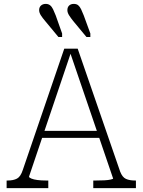

<svg xmlns="http://www.w3.org/2000/svg" viewBox="-20 -966 732 986"><path d="M188 -294H496L505 -258H181ZM336 -708 347 -704 129 -59Q129 -54 141 -49Q153 -44 172.5 -41.5Q192 -39 216 -39H228V0H14V-39H19Q49 -39 67.5 -49Q86 -59 97 -93L310 -716H379L597 -85Q608 -56 626.5 -47.5Q645 -39 673 -39H678V0H459V-39H473Q496 -39 516 -40Q536 -41 548.5 -44Q561 -47 561 -49ZM410 -887Q403 -905 396.5 -918.5Q390 -932 381.5 -939Q373 -946 359 -946Q344 -946 335 -937.5Q326 -929 326 -914Q326 -901 335 -887Q344 -873 356 -858L424 -776H444V-794ZM266 -887Q259 -905 252.5 -918.5Q246 -932 237 -939Q228 -946 215 -946Q200 -946 190.5 -937.5Q181 -929 181 -914Q181 -901 190 -887Q199 -873 212 -858L280 -776H299V-794Z"/></svg>

Font: Roboto Serif Thin
Style: Regular
Weight: 250
Designer: Greg Gazdowicz
Foundry: Commercial Type
Version: Version 1.004